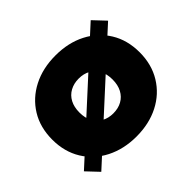

<svg xmlns="http://www.w3.org/2000/svg" viewBox="-115 -645 820 820"><g transform="rotate(-45 295.0 -235.0)"><path d="M82 10 31 -44 508 -480 559 -426ZM295 10Q219 10 159 -20.5Q99 -51 65 -106.5Q31 -162 31 -235Q31 -309 65 -364Q99 -419 158.5 -449.5Q218 -480 295 -480Q372 -480 431.5 -449.5Q491 -419 525 -364Q559 -309 559 -235Q559 -162 525 -106.5Q491 -51 431.5 -20.5Q372 10 295 10ZM295 -130Q325 -130 347.5 -142.5Q370 -155 382.5 -178.5Q395 -202 395 -235Q395 -268 382.5 -291.5Q370 -315 347.5 -327.5Q325 -340 295 -340Q266 -340 243 -327.5Q220 -315 207.5 -291.5Q195 -268 195 -235Q195 -202 207.5 -178.5Q220 -155 243 -142.5Q266 -130 295 -130Z"/></g></svg>

Font: Gantari ExtraBold
Style: Regular
Weight: 800
Version: Version 1.000